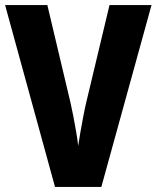

<svg xmlns="http://www.w3.org/2000/svg" viewBox="-20 -734 615 754"><path d="M575 -714 378 0H196L0 -714H166L257 -330Q262 -309 268 -277.5Q274 -246 279.5 -214Q285 -182 287 -161Q290 -182 295.5 -213.5Q301 -245 307 -276.5Q313 -308 318 -329L410 -714Z"/></svg>

Font: Noto Sans Myanmar Condensed ExtraBold
Style: Regular
Weight: 800
Width: 3
Designer: Monotype Design Team
Foundry: Monotype Imaging Inc.
Version: Version 2.107; ttfautohint (v1.8.4.7-5d5b)